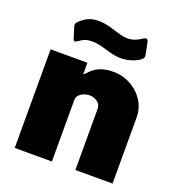

<svg xmlns="http://www.w3.org/2000/svg" viewBox="-132 -838 873 946"><g transform="rotate(20 304.5 -365.0)"><path d="M486 -623C499 -633 502 -641 499 -652L486 -716C483 -730 472 -731 462 -724C445 -712 418 -697 387 -697C341 -697 287 -730 225 -730C179 -730 153 -712 130 -690C116 -677 119 -670 122 -660L138 -607C143 -592 150 -592 161 -600C186 -618 203 -624 230 -624C286 -624 330 -594 388 -594C428 -594 465 -608 486 -623ZM50 0H245V-323C245 -352 279 -370 308 -370C337 -370 368 -352 368 -323V0H563V-349C563 -446 473 -519 382 -519C301 -519 275 -488 243 -455V-517H50Z"/></g></svg>

Font: United Sans Black
Style: Regular
Weight: 900
Designer: Pablo Impallari, Rodrigo Fuenzalida (Modified by Dan O. Williams)
Version: Version 1.000;PS 001.000;hotconv 1.0.88;makeotf.lib2.5.64775